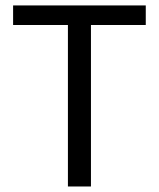

<svg xmlns="http://www.w3.org/2000/svg" viewBox="-20 -676 576 696"><path d="M226.2 0V-585.4H27.5V-656.3H508.4V-585.4H309.7V0Z"/></svg>

Font: Source Sans 3 VF
Style: Regular
Weight: 200
Designer: Paul D. Hunt
Foundry: Adobe
Version: Version 3.046;hotconv 1.0.118;makeotfexe 2.5.65603